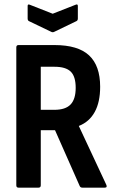

<svg xmlns="http://www.w3.org/2000/svg" viewBox="-20 -862 531 882"><path d="M64.8 0Q54.9 0 54.9 -10.9V-644.1Q54.9 -655 64.8 -655H230.4Q338.4 -655 389.2 -607.6Q440.1 -560.2 440.1 -463.5Q440.1 -392.9 415.2 -347.7Q390.4 -302.4 342.4 -283.5V-282.5L468 -13.9Q474.5 0 461 0H358.1Q349.7 0 346.2 -7.4L232.8 -263.8H167.3V-10.9Q167.3 0 156.9 0ZM167.3 -357.5H229.4Q280.8 -357.5 304.2 -382Q327.7 -406.5 327.7 -458.5Q327.7 -511 304.7 -533.2Q281.8 -555.3 230.8 -555.3H167.3ZM215.6 -715.7 112.9 -765Q107 -768 107 -777V-834.8Q107 -844.8 117.9 -839.8L222.1 -798.9L326.2 -839.8Q337.6 -845.2 337.6 -834.8V-777Q337.6 -768 331.2 -765L229 -715.7Q222.1 -712.2 215.6 -715.7Z"/></svg>

Font: Sofia Sans Condensed
Style: Regular
Weight: 400
Designer: Botio Nikoltchev, Ani Petrova
Foundry: lettersoup
Version: Version 4.100